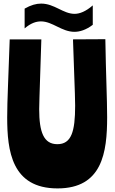

<svg xmlns="http://www.w3.org/2000/svg" viewBox="-20 -1037 637 1068"><path d="M386 -818C398 -491 398 -469 398 -449C398 -305 377 -235 299 -235C223 -235 198 -302 198 -430C198 -444 198 -459 210 -818H34C27 -602 20 -482 20 -384C20 -198 45 11 300 11C549 11 576 -189 576 -385C576 -485 569 -625 566 -819ZM117 -879C151 -908 180 -918 208 -918C272 -918 323 -860 394 -860C423 -860 458 -870 496 -899V-1007C457 -973 423 -960 395 -960C331 -960 283 -1017 209 -1017C181 -1017 152 -1009 117 -989Z"/></svg>

Font: Ranchers
Style: Regular
Weight: 400
Designer: Pablo Impallari, Brenda Gallo
Foundry: Pablo Impallari, Brenda Gallo
Version: Version 1.000